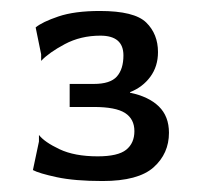

<svg xmlns="http://www.w3.org/2000/svg" viewBox="-20 -770 368 350"><path d="M167 -440Q116 -440 83.5 -447Q51 -454 40 -460L51 -512V-524Q61 -511 88.5 -498Q116 -485 158 -485Q195 -485 210 -497Q225 -509 225 -531Q225 -553 208 -564Q191 -575 151 -575H107V-617H151Q181 -617 193 -630.5Q205 -644 205 -669Q205 -687 194.5 -696Q184 -705 163 -705Q127 -705 98 -689.5Q69 -674 55 -659V-671L45 -720Q57 -730 86.5 -740Q116 -750 162 -750Q225 -750 246.5 -729Q268 -708 268 -675Q268 -649 254 -630Q240 -611 217 -602V-601Q251 -594 269.5 -576Q288 -558 288 -528Q288 -490 260 -465Q232 -440 167 -440Z"/></svg>

Font: Red Rose Medium
Style: Regular
Weight: 500
Designer: Jaikishan Patel
Version: Version 2.000